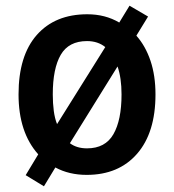

<svg xmlns="http://www.w3.org/2000/svg" viewBox="-20 -603 611 673"><path d="M525 -272Q525 -138 460.5 -64Q396 10 284 10Q222 10 174 -16L134 50L70 11L114 -62Q45 -139 45 -272Q45 -408 109 -480.5Q173 -553 286 -553Q349 -553 398 -524L434 -583L499 -545L458 -478Q490 -442 507.5 -390Q525 -338 525 -272ZM165 -272Q165 -241 168.5 -214.5Q172 -188 180 -168L349 -438Q323 -459 285 -459Q221 -459 193 -411Q165 -363 165 -272ZM406 -272Q406 -330 392 -370L225 -101Q249 -83 285 -83Q349 -83 377.5 -132.5Q406 -182 406 -272Z"/></svg>

Font: Noto Sans Khmer SemiCondensed SemiBold
Style: Regular
Weight: 600
Width: 4
Designer: Danh Hong and the Monotype Design Team
Foundry: Monotype Imaging Inc.
Version: Version 2.004; ttfautohint (v1.8.4.7-5d5b)